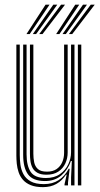

<svg xmlns="http://www.w3.org/2000/svg" viewBox="-20 -790 424 818"><path d="M163 7.3Q131.5 7.3 110.7 -1.3Q89.9 -9.9 77.6 -24.2Q65.3 -38.5 59.3 -56.3Q53.3 -74 51.5 -92.4Q49.7 -110.7 49.7 -127.2V-600H64.2V-129.7Q64.2 -110.2 67 -88.5Q69.9 -66.8 79.8 -48Q89.8 -29.2 110.5 -17.4Q131.2 -5.6 167.1 -5.6Q203.8 -5.6 230.1 -22.7Q256.4 -39.8 272.8 -71.2H276.8L269.7 -12.6V0H255L255 -5.6L264.1 -45.8H261.2Q244.7 -20.4 220.4 -6.5Q196.1 7.3 163 7.3ZM311.8 0V-600H326.3V0ZM178.4 -45.7Q154 -45.7 139.8 -53.7Q125.5 -61.7 118.6 -74.8Q111.8 -87.9 109.7 -103.5Q107.6 -119.2 107.6 -134.5V-600H122.1V-135.3Q122.1 -116.2 125.6 -98.6Q129.2 -81 141.5 -69.8Q153.8 -58.7 180.3 -58.7Q205 -58.7 221.1 -69.7Q237.2 -80.8 245.1 -99.1Q253.1 -117.4 253.1 -138.8V-600H268.3V-139.9Q268.3 -115.4 258.4 -93.9Q248.5 -72.3 228.6 -59Q208.7 -45.7 178.4 -45.7ZM170.7 -18.7Q119.5 -19.1 99.1 -47.5Q78.7 -75.9 78.7 -130.5V-600H93.2V-132.1Q93.2 -84.7 110.4 -58.2Q127.6 -31.6 175.4 -31.6Q211.6 -31.6 235.3 -48.3Q259.1 -64.9 270.9 -90.2Q282.7 -115.4 282.7 -141V-600H297.3V0H282.8V-35L286.1 -104.2H282.1Q269.9 -67.5 241.8 -43Q213.7 -18.4 170.7 -18.7ZM92.8 -645 174.2 -770.2H191.1L106.6 -645ZM119.9 -645 207.2 -770.2H224.1L133.9 -645ZM147.2 -645 240.2 -770.2H257.1L161.2 -645ZM219.3 -645 300.7 -770.2H317.6L233.2 -645ZM246.5 -645 333.7 -770.2H350.6L260.5 -645ZM273.7 -645 366.7 -770.2H383.6L287.8 -645Z"/></svg>

Font: Big Shoulders Inline Display SC Thin
Style: Regular
Weight: 100
Designer: Patric King
Foundry: XO Type Co
Version: Version 2.002